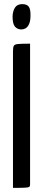

<svg xmlns="http://www.w3.org/2000/svg" viewBox="-20 -912 209 932"><path d="M43 0V-663Q43 -682 47 -689.5Q51 -697 68.5 -698.5Q86 -700 126 -700V-16Q126 -8 122 -5Q118 -2 101.5 -1Q85 0 43 0ZM82 -769Q63 -770 52 -783.5Q41 -797 41 -832Q42 -859 53 -875.5Q64 -892 88 -892Q111 -892 120 -879Q129 -866 128 -834Q128 -804 116.5 -786.5Q105 -769 82 -769Z"/></svg>

Font: Yanone Kaffeesatz ExtraLight
Style: Regular
Weight: 400
Version: Version 2.003